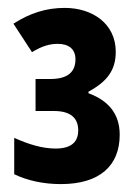

<svg xmlns="http://www.w3.org/2000/svg" viewBox="-20 -878 337 486"><path d="M134 -412C233 -412 283 -459 283 -537C283 -591 253 -624 204 -642V-646C252 -672 273 -701 273 -747C273 -818 214 -858 144 -858C97 -858 56 -845 14 -818L61 -746C87 -762 107 -767 126 -767C155 -767 171 -753 171 -728C171 -697 153 -678 107 -678H70V-597H117C160 -597 178 -578 178 -548C178 -521 163 -502 121 -502C86 -502 52 -513 16 -529V-437C49 -421 90 -412 134 -412Z"/></svg>

Font: Noto Sans Tamil UI ExtraCondensed ExtraBold
Style: Regular
Weight: 800
Width: 2
Designer: Jelle Bosma - Monotype Design Team
Foundry: Monotype Imaging Inc.
Version: Version 2.004